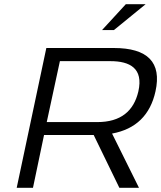

<svg xmlns="http://www.w3.org/2000/svg" viewBox="-20 -900 772 920"><path d="M525 -670H202L60 0H138L191 -253H429L552 0H646L517 -260C631 -281 700 -349 725 -462C756 -602 687 -670 525 -670ZM204 -315 267 -607H509C602 -607 668 -573 643 -462C621 -368 559 -315 446 -315ZM469 -756H526L678 -880H583Z"/></svg>

Font: LT Wave Light
Style: Italic
Weight: 300
Designer: Daniel Lyons
Version: Version 2.5 (Glyphs App)